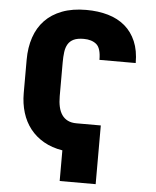

<svg xmlns="http://www.w3.org/2000/svg" viewBox="-60 -787 815 1004"><g transform="rotate(5 348.0 -285.5)"><path d="M63.9 -275.6V-450.3Q63.9 -515.3 81.9 -568.2Q99.8 -621.1 135.7 -658.6Q171.5 -696 225.7 -716.6Q279.8 -737.2 352.3 -737.2Q415.1 -737.2 467 -722.1Q518.8 -707 555.8 -675.6Q592.7 -644.2 613.1 -596.4Q633.5 -548.7 633.5 -483H443.2Q443.2 -544.7 418.3 -565Q393.5 -585.2 352.3 -585.2Q319.2 -585.2 299.7 -576Q280.2 -566.8 269.7 -549.4Q259.2 -532 256 -507.3Q252.8 -482.6 252.8 -451.7V-275.6Q252.8 -244.7 258.3 -220Q263.8 -195.3 275.9 -177.9Q288 -160.5 306.8 -151.3Q325.6 -142 352.3 -142H480.1V166.2H291.2V5.3Q235.4 -3.9 193 -28.2Q150.6 -52.6 121.8 -89.1Q93 -125.7 78.5 -173.1Q63.9 -220.5 63.9 -275.6Z"/></g></svg>

Font: Inter P Black
Style: Regular
Weight: 900
Designer: Rasmus Andersson
Foundry: rsms
Version: Version 3.018;git-588b23468